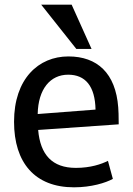

<svg xmlns="http://www.w3.org/2000/svg" viewBox="-20 -785 567 820"><path d="M487 -254 143 -230C152 -124 203 -68 304 -68C367 -68 413 -84 441 -98L462 -21C431 -4 370 15 296 15C129 15 40 -90 40 -265C40 -449 145 -544 272 -544C395 -544 474 -473 485 -326C486 -310 487 -294 487 -254ZM388 -317C386 -418 344 -466 271 -466C195 -466 143 -405 141 -298ZM371 -576H306L156 -765H286Z"/></svg>

Font: Repo Medium
Style: Regular
Weight: 500
Designer: Stefan Peev
Foundry: Context Ltd
Version: Version 1.502